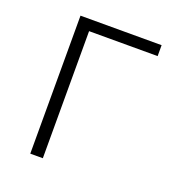

<svg xmlns="http://www.w3.org/2000/svg" viewBox="-104 -613 628 694"><g transform="rotate(20 210.5 -265.5)"><path d="M88.9 0V-530.8H400.9V-488.8H137.2V0Z"/></g></svg>

Font: Open Sans Light
Style: Regular
Weight: 300
Foundry: Ascender Corporation
Version: Version 1.10